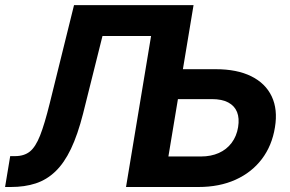

<svg xmlns="http://www.w3.org/2000/svg" viewBox="-31 -748 1162 768"><path d="M-10.7 0 9.8 -123.5H29.3Q65.4 -123.5 88.4 -141.8Q111.3 -160.2 129.4 -206.1Q147.5 -252 168 -335L265.1 -727.5H608.4L587.9 -604H378.9L301.3 -293.5Q279.8 -209 252.7 -152.3Q225.6 -95.7 190.7 -62.3Q155.8 -28.8 111.8 -14.4Q67.9 0 12.2 0ZM647.5 -471.2H832Q917 -471.2 974.1 -442.9Q1031.2 -414.6 1055.9 -362.3Q1080.6 -310.1 1068.8 -238.8Q1057.1 -165.5 1016.4 -111.8Q975.6 -58.1 911.1 -29.1Q846.7 0 762.7 0H473.1L593.8 -727.5H743.2L642.6 -122.1H772.9Q813 -122.1 844.2 -136Q875.5 -149.9 895.5 -176.5Q915.5 -203.1 921.4 -239.3Q927.2 -274.9 917.2 -299.8Q907.2 -324.7 882.1 -338.1Q856.9 -351.6 816.4 -351.6H627.9Z"/></svg>

Font: Inter 18pt
Style: Bold Italic
Weight: 700
Italic angle: -9.3988°
Designer: Rasmus Andersson
Foundry: rsms
Version: Version 4.001;git-66647c0bb